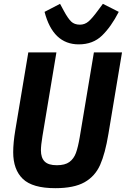

<svg xmlns="http://www.w3.org/2000/svg" viewBox="-20 -972 658 1004"><path d="M275 -698 202 -260Q194 -212 194 -186Q194 -147 213.5 -127.5Q233 -108 277 -108Q320 -108 343 -125Q366 -142 377 -172Q388 -202 397 -255L471 -698H618L547 -272Q530 -169 503.5 -109.5Q477 -50 422 -19Q367 12 269 12Q150 12 99.5 -36.5Q49 -85 49 -176Q49 -225 60 -291L128 -698ZM213 -910 294 -952 314 -915Q335 -876 352 -859.5Q369 -843 398 -843Q423 -843 442.5 -859.5Q462 -876 492 -917L518 -952L601 -910Q561 -832 513.5 -786Q466 -740 392 -740Q257 -740 213 -910Z"/></svg>

Font: iA Writer Mono V
Style: Regular
Weight: 400
Italic angle: -9.5°
Designer: Mike Abbink, Paul van der Laan, Pieter van Rosmalen
Foundry: Bold Monday
Version: Version 2.000